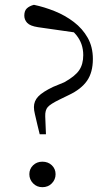

<svg xmlns="http://www.w3.org/2000/svg" viewBox="-20 -766 463 798"><path d="M156 12Q133 12 117.5 -4Q102 -20 102 -42Q102 -64 117.5 -79Q133 -94 156 -94Q180 -94 195.5 -79Q211 -64 211 -42Q211 -20 195.5 -4Q180 12 156 12ZM366 -521Q366 -465 341.5 -430Q317 -395 266 -371L227 -352Q190 -334 178.5 -321Q167 -308 168 -282L171 -208H145L135 -249Q129 -276 125 -292Q121 -308 121 -321Q121 -346 139 -365Q157 -384 201 -405L247 -424Q292 -449 309 -474Q326 -499 326 -537Q326 -585 297 -620.5Q268 -656 206 -690L320 -627L138 -653Q105 -658 93 -671Q81 -684 81 -701Q81 -721 91.5 -731Q102 -741 121 -746Q164 -737 207.5 -719.5Q251 -702 287 -674.5Q323 -647 344.5 -609Q366 -571 366 -521Z"/></svg>

Font: Noto Serif SC ExtraLight Light
Style: Regular
Weight: 300
Version: Version 2.002-H1;hotconv 1.1.0;makeotfexe 2.6.0